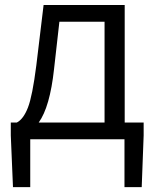

<svg xmlns="http://www.w3.org/2000/svg" viewBox="-20 -560 625 772"><path d="M218.8 -472.7 197.3 -282.2Q180.7 -129.9 135.7 -67.4H400.4V-472.7ZM481.4 -67.4H557.6V-15.6L549.8 192.4H480.5V0H101.6V192.4H32.2L23.4 -15.6V-67.4H47.9Q74.2 -81.1 92.3 -127.4Q110.4 -173.8 126 -296.9L155.3 -540H481.4Z"/></svg>

Font: Gen Shin Gothic Normal
Style: Regular
Weight: 300
Designer: [Source Han Sans]
Ryoko NISHIZUKA  (kana & ideographs); Paul D. Hunt (Latin, Greek & Cyrillic); Wenlong ZHANG  (bopomofo
Version: Version 1.002.20150607